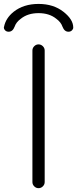

<svg xmlns="http://www.w3.org/2000/svg" viewBox="-44 -980 394 978"><path d="M121.1 -52.7V-722.7Q121.1 -735.4 130.4 -744.6Q139.6 -753.9 152.3 -753.9Q165 -753.9 174.3 -744.6Q183.6 -735.4 183.6 -722.7V-52.7Q183.6 -40 174.3 -30.8Q165 -21.5 152.3 -21.5Q139.6 -21.5 130.4 -30.8Q121.1 -40 121.1 -52.7ZM329.1 -839.8Q329.1 -832 323.2 -826.2Q316.4 -818.4 304.7 -818.4Q284.2 -818.4 274.4 -843.8Q266.6 -867.2 242.2 -884.8Q207 -913.1 152.3 -913.1Q97.7 -913.1 62.5 -884.8Q38.1 -867.2 30.3 -843.8Q20.5 -818.4 0 -818.4Q-11.7 -818.4 -18.6 -826.2Q-24.4 -832 -24.4 -839.8Q-24.4 -841.8 -23.4 -843.8Q-14.6 -887.7 25.4 -919.9Q76.2 -960 152.3 -960Q228.5 -960 279.3 -919.9Q329.1 -880.9 329.1 -839.8Z"/></svg>

Font: Gen Jyuu Gothic Light
Style: Regular
Weight: 200
Designer: [Source Han Sans]
Ryoko NISHIZUKA  (kana & ideographs); Paul D. Hunt (Latin, Greek & Cyrillic); Wenlong ZHANG  (bopomofo
Version: Version 1.002.20150607